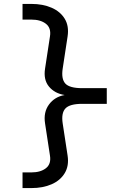

<svg xmlns="http://www.w3.org/2000/svg" viewBox="-20 -850 640 980"><path d="M95 110V30H140Q187 30 214.5 8.5Q242 -13 235 -56L210 -220Q201 -277 230 -316.5Q259 -356 310 -365Q259 -373 230 -408Q201 -443 210 -500L235 -664Q242 -707 214.5 -728.5Q187 -750 140 -750H95V-830H140Q199 -830 243.5 -810.5Q288 -791 310.5 -754Q333 -717 325 -664L300 -500Q292 -447 313.5 -423.5Q335 -400 400 -400H525V-320H400Q336 -320 314 -296.5Q292 -273 300 -220L325 -56Q333 -4 310.5 33.5Q288 71 243.5 90.5Q199 110 140 110Z"/></svg>

Font: JetBrains Mono NL
Style: Regular
Weight: 400
Monospace: yes
Designer: Philipp Nurullin, Konstantin Bulenkov
Foundry: JetBrains
Version: Version 2.305; ttfautohint (v1.8.4.7-5d5b)